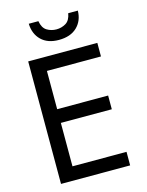

<svg xmlns="http://www.w3.org/2000/svg" viewBox="-134 -1000 830 1081"><g transform="rotate(-15 281.5 -459.0)"><path d="M84 0V-714H487V-635H172V-412H469V-332H172V-79H487V0ZM283 -786Q218 -786 181 -822Q144 -858 142 -918H198Q205 -877 230 -862Q255 -847 285 -847Q315 -847 340 -862Q365 -877 372 -918H428Q427 -859 389 -822.5Q351 -786 283 -786Z"/></g></svg>

Font: Noto Sans Mono SemiCondensed
Style: Regular
Weight: 400
Width: 4
Designer: Monotype Design Team
Foundry: Monotype Imaging Inc.
Version: Version 2.014